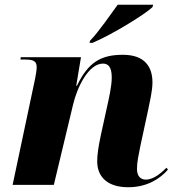

<svg xmlns="http://www.w3.org/2000/svg" viewBox="-20 -776 740 806"><path d="M358 -605 356 -596H368C449 -630 588 -715 620 -746L623 -756H474C443 -714 395 -643 358 -605ZM518 10C599 10 653 -27 685 -64L679 -72C661 -54 627 -22 592 -22C569 -22 555 -38 555 -67C555 -96 562 -126 569 -162L602 -315C609 -350 620 -395 620 -430C620 -493 590 -546 496 -546C403 -546 350 -514 303 -416H300L320 -536H67L66 -526H88C126 -526 134 -515 134 -493C134 -481 130 -460 127 -444L33 0H206L287 -338C304 -410 352 -509 412 -509C445 -509 449 -477 449 -449C449 -415 437 -361 431 -335L403 -207C393 -160 388 -126 388 -99C388 -32 433 10 518 10Z"/></svg>

Font: Noto Serif Display ExtraBold
Style: Italic
Weight: 800
Italic angle: -12°
Designer: Monotype Design Team
Foundry: Monotype Imaging Inc.
Version: Version 2.009